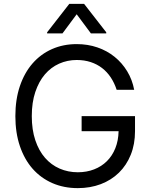

<svg xmlns="http://www.w3.org/2000/svg" viewBox="-20 -966 783 996"><path d="M585.2 -500Q573.5 -535.9 554.5 -564.5Q535.5 -593 509.4 -613.1Q483.3 -633.2 450.3 -644Q417.3 -654.8 377.8 -654.8Q329.5 -654.8 286.9 -635.8Q244.3 -616.8 212.9 -580.1Q181.5 -543.3 163.2 -489Q144.9 -434.7 144.9 -363.6Q144.9 -293 163.2 -238.5Q181.5 -183.9 213.6 -147.2Q245.7 -110.4 289.4 -91.4Q333.1 -72.4 383.5 -72.4Q429.7 -72.4 468.2 -87.4Q506.7 -102.3 534.6 -130Q562.5 -157.7 578.3 -197.1Q594.1 -236.5 595.2 -285.5H403.4V-363.6H680.4V-285.5Q680.4 -218 658.4 -163.4Q636.4 -108.7 596.9 -70.1Q557.5 -31.6 503 -10.8Q448.5 9.9 383.5 9.9Q311.1 9.9 251.4 -16.2Q191.8 -42.3 149.1 -90.7Q106.5 -139.2 83.1 -208.3Q59.7 -277.3 59.7 -363.6Q59.7 -449.9 83.1 -519.2Q106.5 -588.4 148.8 -636.9Q191.1 -685.4 249.5 -711.3Q307.9 -737.2 377.8 -737.2Q435.4 -737.2 485.4 -720Q535.5 -702.8 574.4 -671.3Q613.3 -639.9 639.7 -596.4Q666.2 -552.9 676.1 -500ZM377.8 -892 304 -792.6H224.4V-798.3L339.5 -946H416.2L531.2 -798.3V-792.6H451.7Z"/></svg>

Font: Interop
Style: Regular
Weight: 400
Designer: Rasmus Andersson, Google, Jang Haemin
Foundry: jhaemin
Version: Version 1.008